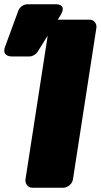

<svg xmlns="http://www.w3.org/2000/svg" viewBox="-35 -840 471 898"><path d="M262 38C278 38 302 23 306 0L416 -711C418 -727 407 -748 384 -748H238C222 -748 198 -734 194 -711L84 0C82 16 93 38 116 38ZM93 -820C76 -820 58 -808 51 -791L-11 -622C-27 -580 9 -576 19 -576H103C117 -576 133 -585 141 -598L247 -767C284 -826 221 -820 221 -820Z"/></svg>

Font: Asimov Print
Style: EIt
Weight: 500
Designer: Google
Version: Version 2.000980; 2014